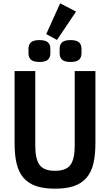

<svg xmlns="http://www.w3.org/2000/svg" viewBox="-20 -1127 664 1159"><path d="M193 -698V-245Q193 -168 218.5 -132Q244 -96 312 -96Q380 -96 405.5 -132Q431 -168 431 -245V-698H556V-263Q556 -191 543.5 -139Q531 -87 502 -53.5Q473 -20 426.5 -4Q380 12 312 12Q244 12 197.5 -4Q151 -20 122 -53.5Q93 -87 80.5 -139Q68 -191 68 -263V-698ZM324 -886 259 -921 343 -1107 439 -1057ZM218 -753Q182 -753 167 -766.5Q152 -780 152 -805V-833Q152 -858 167 -871.5Q182 -885 218 -885Q254 -885 269 -871.5Q284 -858 284 -833V-805Q284 -780 269 -766.5Q254 -753 218 -753ZM406 -753Q370 -753 355 -766.5Q340 -780 340 -805V-833Q340 -858 355 -871.5Q370 -885 406 -885Q442 -885 457 -871.5Q472 -858 472 -833V-805Q472 -780 457 -766.5Q442 -753 406 -753Z"/></svg>

Font: IBM Plex Sans Condensed SemiBold
Style: Regular
Weight: 600
Width: 3
Designer: Mike Abbink, Paul van der Laan, Pieter van Rosmalen
Foundry: Bold Monday
Version: Version 1.3